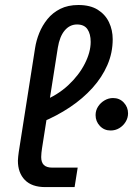

<svg xmlns="http://www.w3.org/2000/svg" viewBox="-20 -763 542 783"><path d="M164.8 0Q109.8 0 81.4 -29.1Q53 -58.2 53 -107.8Q53 -116 54.2 -124.7Q55.4 -133.4 56.4 -142.6L123 -566.6Q127.6 -597.2 140 -628.1Q152.4 -659 173.5 -685.1Q194.6 -711.2 225.9 -726.9Q257.2 -742.6 299.6 -742.6Q348 -742.6 378.8 -723.2Q409.6 -703.8 424.6 -672.1Q439.6 -640.4 439.6 -602.8Q439.6 -547.8 418 -497.9Q396.4 -448 357.1 -404.4Q317.8 -360.8 264.7 -325.4Q211.6 -290 149.6 -264.4L154.2 -350.8Q214.6 -374.8 258.2 -415.4Q301.8 -456 325.8 -503.2Q349.8 -550.4 349.8 -592.2Q349.8 -624.6 336.6 -643.9Q323.4 -663.2 294.2 -663.2Q264.6 -663.2 243.9 -638.8Q223.2 -614.4 215.8 -568.4L151.4 -158.4Q150 -149.6 149 -139.8Q148 -130 148 -122.6Q148 -100.6 159.1 -90Q170.2 -79.4 193.4 -79.4H296.8L284.2 0ZM431 -230.8Q404.8 -230.8 387.3 -249.4Q369.8 -268 369.8 -293.6Q369.8 -312.6 379.8 -328.2Q389.8 -343.8 406.2 -353.5Q422.6 -363.2 441 -363.2Q467.6 -363.2 484.9 -344.6Q502.2 -326 502.2 -300.8Q502.2 -282 492.2 -265.9Q482.2 -249.8 466.3 -240.3Q450.4 -230.8 431 -230.8Z"/></svg>

Font: MuseoModerno Thin
Style: Italic
Weight: 100
Italic angle: -9°
Designer: Pablo Cosgaya, Héctor Gatti, Marcela Romero, and the Authors of The MuseoModerno Project.
Foundry: Omnibus-Type Team
Version: Version 1.003